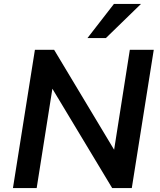

<svg xmlns="http://www.w3.org/2000/svg" viewBox="-20 -959 817 979"><path d="M46 0 158 -705H256L573 -177H559L642 -705H764L652 0H552L236 -525H250L167 0ZM426 -765 561 -939H699L520 -765Z"/></svg>

Font: Nunito Sans 10pt
Style: Bold Italic
Weight: 700
Italic angle: -9°
Designer: Vernon Adams
Foundry: Vernon Adams
Version: Version 3.101;gftools[0.9.27]